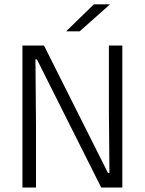

<svg xmlns="http://www.w3.org/2000/svg" viewBox="-20 -844 652 864"><path d="M178 -639 466 -65.5H472.5L470 -347.5V-639H530.5V0H435.5L146 -577H139.5L142 -279V0H81V-639ZM402.5 -824.5H474V-823.5L338.5 -703H278.5V-704Z"/></svg>

Font: Anek Latin Light
Style: Regular
Weight: 300
Designer: Yesha Goshar
Foundry: Ek Type
Version: Version 1.003